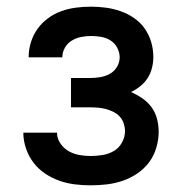

<svg xmlns="http://www.w3.org/2000/svg" viewBox="-20 -548 540 576"><path d="M252 8Q228 8 204 5Q180 2 157.5 -6Q135 -14 115 -27.5Q95 -41 80.5 -60Q66 -79 58 -102.5Q50 -126 50 -150H151Q151 -133 161 -118Q171 -103 186 -94.5Q201 -86 218 -83Q235 -80 252 -80Q270 -80 288 -83Q306 -86 321.5 -95Q337 -104 346 -120.5Q355 -137 355 -155Q355 -166 351 -178Q347 -190 339 -198.5Q331 -207 320 -212.5Q309 -218 297.5 -221Q286 -224 274 -225Q262 -226 250 -226H193V-314H250Q265 -314 280.5 -316.5Q296 -319 309.5 -326.5Q323 -334 331 -347.5Q339 -361 339 -376Q339 -391 331.5 -405Q324 -419 311 -427Q298 -435 283 -437.5Q268 -440 253 -440Q238 -440 223 -437Q208 -434 195 -426Q182 -418 174.5 -404.5Q167 -391 167 -376H66V-377Q66 -400 73 -422Q80 -444 93 -462Q106 -480 124.5 -493.5Q143 -507 164 -514.5Q185 -522 207.5 -525Q230 -528 253 -528Q275 -528 297.5 -525Q320 -522 341.5 -514.5Q363 -507 382 -494Q401 -481 414 -462.5Q427 -444 433.5 -422Q440 -400 440 -377Q440 -361 436 -344.5Q432 -328 423 -314Q414 -300 401 -289.5Q388 -279 373 -272Q391 -264 407 -253Q423 -242 434.5 -226.5Q446 -211 451 -191.5Q456 -172 456 -153Q456 -129 449 -105Q442 -81 427.5 -61.5Q413 -42 392.5 -28Q372 -14 349 -6Q326 2 301.5 5Q277 8 252 8Z"/></svg>

Font: Iosevka SS18 Semibold
Style: Regular
Weight: 600
Monospace: yes
Designer: Belleve Invis
Foundry: Belleve Invis
Version: Version 25.1.1; ttfautohint (v1.8.4)